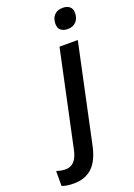

<svg xmlns="http://www.w3.org/2000/svg" viewBox="-310 -815 784 1122"><g transform="rotate(-20 82.0 -253.5)"><path d="M-55.2 240.2Q-99.1 240.2 -127.9 229V136.2Q-96.7 146 -70.8 146Q-6.8 146 12.2 55.2L139.2 -540H252.9L123 68.8Q104.5 157.2 60.8 198.7Q17.1 240.2 -55.2 240.2ZM162.1 -672.9Q162.1 -706.1 180.7 -726.6Q199.2 -747.1 233.9 -747.1Q260.3 -747.1 276.1 -734.1Q292 -721.2 292 -694.8Q292 -660.2 272.5 -640.1Q252.9 -620.1 221.2 -620.1Q195.3 -620.1 178.7 -632.6Q162.1 -645 162.1 -672.9Z"/></g></svg>

Font: Open Sans Semibold
Style: Italic
Weight: 600
Italic angle: -12°
Foundry: Ascender Corporation
Version: Version 1.10